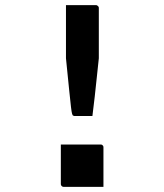

<svg xmlns="http://www.w3.org/2000/svg" viewBox="-20 -720 640 748"><path d="M340 -268H271Q268 -268 266.5 -269Q265 -270 263 -271Q262 -273 260.5 -278Q259 -283 256.5 -303.5Q254 -324 249.5 -369Q245 -414 237 -493V-590Q237 -618 237 -645Q237 -672 237 -700Q261 -700 289 -700Q317 -700 354 -700Q357 -700 359 -698.5Q361 -697 363 -695Q365 -693 365 -689V-493Q361 -455 357 -417.5Q353 -380 349 -343Q345 -306 340 -268ZM383 8Q359 8 332.5 8Q306 8 279 8Q252 8 228 8Q225 8 222.5 6.5Q220 5 218.5 2.5Q217 0 217 -3V-157Q241 -157 268 -157Q295 -157 321.5 -157Q348 -157 372 -157Q376 -157 378 -155.5Q380 -154 381.5 -152Q383 -150 383 -146Z"/></svg>

Font: Recursive Monospace Medium
Style: Regular
Weight: 500
Version: Version 1.047